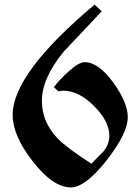

<svg xmlns="http://www.w3.org/2000/svg" viewBox="-20 -800 597 834"><path d="M214 -421Q236 -452 279.5 -491Q323 -530 348 -530Q408 -530 473 -440Q535 -354 535 -291Q535 -222 445 -106Q351 14 288 14Q209 14 120 -102Q35 -212 35 -301Q35 -481 391 -780L422 -751L257 -576Q162 -460 162 -362Q162 -270 230 -199Q272 -156 377 -89L430 -143Q455 -174 455 -211Q455 -273 388 -340Q322 -406 255 -406Q244 -406 234 -403Z"/></svg>

Font: Ponomar Unicode TT
Style: Regular
Weight: 400
Designer: Vladislav V. Dorosh, Yuri A.W. Shardt, Nikita Simmons, Aleksandr Andreev
Foundry: Ponomar Project
Version: 1.1